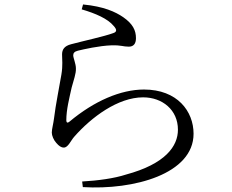

<svg xmlns="http://www.w3.org/2000/svg" viewBox="-20 -796 1040 860"><path d="M489 -680C505 -663 503 -653 488 -648C448 -633 351 -612 299 -598C267 -590 258 -573 258 -552C258 -530 262 -504 255 -462C247 -413 229 -326 222 -266C219 -241 212 -218 212 -202C212 -189 220 -169 232 -156C244 -142 254 -135 266 -135C285 -135 297 -166 312 -183C390 -272 509 -360 621 -360C707 -360 777 -304 777 -215C777 -142 722 -62 544 -14C492 3 419 13 348 17L351 42C580 56 847 -17 847 -197C847 -297 775 -395 625 -395C521 -395 402 -344 291 -251C283 -244 277 -246 277 -257C277 -306 291 -358 301 -404C310 -439 321 -465 320 -490C320 -510 308 -537 308 -548C308 -558 313 -565 329 -569C354 -575 423 -591 480 -593C524 -594 531 -587 557 -587C578 -587 589 -600 589 -625C589 -660 575 -689 532 -719C497 -743 445 -767 352 -776L346 -754C408 -736 463 -712 489 -680Z"/></svg>

Font: Noto Serif CJK JP
Style: Regular
Weight: 400
Designer: Ryoko NISHIZUKA 西塚涼子 (kana & ideographs); Frank Grießhammer (Latin, Greek & Cyrillic); Wenlong ZHANG 张文龙 (bopomofo); San
Foundry: Adobe Systems Incorporated
Version: Version 1.000;PS 1;hotconv 16.6.53;makeotf.lib2.5.65590